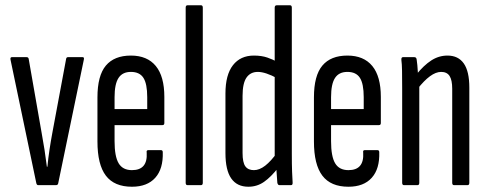

<svg xmlns="http://www.w3.org/2000/svg" viewBox="-20 -703 1848 729"><path d="M125 0Q120 0 118 -7L20 -476Q18 -486 25 -486H81Q88 -486 89 -479L138 -199Q144 -167 149 -134.5Q154 -102 158 -70H160Q163 -102 168 -135Q173 -168 179 -200L231 -479Q232 -486 238 -486H294Q301 -486 298 -475L201 -7Q200 0 192 0Z M481 6Q414 6 382 -36Q350 -78 350 -166V-333Q350 -416 382 -454Q414 -492 477 -492Q539 -492 571.5 -452.5Q604 -413 604 -335V-236Q604 -228 597 -228H415V-167Q415 -109 430.5 -83Q446 -57 481 -57Q511 -57 525 -73.5Q539 -90 537 -123Q535 -133 543 -133H591Q598 -133 598 -125Q600 -62 569.5 -28Q539 6 481 6ZM415 -289H539V-334Q539 -385 524.5 -407.5Q510 -430 477 -430Q445 -430 430 -407Q415 -384 415 -334Z M692 0Q685 0 685 -9V-674Q685 -683 692 -683H743Q750 -683 750 -674V-9Q750 0 743 0Z M923 6Q880 6 858 -25.5Q836 -57 836 -122V-348Q836 -419 864.5 -455.5Q893 -492 944 -492Q973 -492 995 -484.5Q1017 -477 1034 -467V-405Q988 -430 959 -430Q931 -430 916 -408.5Q901 -387 901 -339V-122Q901 -86 911.5 -71.5Q922 -57 944 -57Q965 -57 987 -74Q1009 -91 1034 -126L1037 -67Q1009 -31 982.5 -12.5Q956 6 923 6ZM1041 0Q1035 0 1033 -9Q1031 -30 1029.5 -58.5Q1028 -87 1028 -101L1023 -107V-674Q1023 -683 1031 -683H1081Q1088 -683 1088 -674V-120Q1088 -78 1089 -51.5Q1090 -25 1091 -11Q1092 0 1085 0Z M1303 6Q1236 6 1204 -36Q1172 -78 1172 -166V-333Q1172 -416 1204 -454Q1236 -492 1299 -492Q1361 -492 1393.5 -452.5Q1426 -413 1426 -335V-236Q1426 -228 1419 -228H1237V-167Q1237 -109 1252.5 -83Q1268 -57 1303 -57Q1333 -57 1347 -73.5Q1361 -90 1359 -123Q1357 -133 1365 -133H1413Q1420 -133 1420 -125Q1422 -62 1391.5 -28Q1361 6 1303 6ZM1237 -289H1361V-334Q1361 -385 1346.5 -407.5Q1332 -430 1299 -430Q1267 -430 1252 -407Q1237 -384 1237 -334Z M1704 0Q1697 0 1697 -9V-366Q1697 -399 1687 -414.5Q1677 -430 1655 -430Q1635 -430 1612.5 -413.5Q1590 -397 1565 -365L1560 -419Q1589 -455 1617.5 -473.5Q1646 -492 1679 -492Q1720 -492 1741 -462Q1762 -432 1762 -370V-9Q1762 0 1755 0ZM1514 0Q1507 0 1507 -9V-366Q1507 -408 1506.5 -434.5Q1506 -461 1504 -475Q1503 -486 1510 -486H1553Q1561 -486 1562 -477Q1565 -458 1566.5 -429Q1568 -400 1568 -385L1572 -379V-9Q1572 0 1565 0Z"/></svg>

Font: Sofia Sans Extra Condensed
Style: Regular
Weight: 400
Designer: Botio Nikoltchev, Ani Petrova
Foundry: lettersoup
Version: Version 4.101